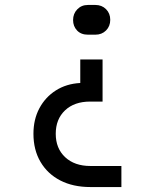

<svg xmlns="http://www.w3.org/2000/svg" viewBox="-20 -575 640 775"><path d="M335 -435Q307 -435 291 -452Q275 -469 275 -494Q275 -520 292 -537.5Q309 -555 335 -555H365Q391 -555 408 -538Q425 -521 425 -495Q425 -469 408 -452Q391 -435 365 -435ZM345 180Q275 180 223.5 153.5Q172 127 143.5 78.5Q115 30 115 -35Q115 -93 139 -138Q163 -183 205.5 -210Q248 -237 304 -240V-335H394V-165H344Q280 -165 242.5 -129.5Q205 -94 205 -35Q205 24 243 59.5Q281 95 345 95H470V180Z"/></svg>

Font: JetBrainsMono Nerd Font Mono
Style: Regular
Weight: 400
Monospace: yes
Designer: Philipp Nurullin, Konstantin Bulenkov
Foundry: JetBrains
Version: Version 2.304; ttfautohint (v1.8.4.7-5d5b);Nerd Fonts 2.3.0